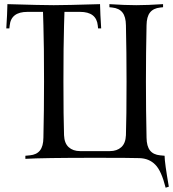

<svg xmlns="http://www.w3.org/2000/svg" viewBox="-20 -752 819 909"><path d="M429.7 -4.9Q181.6 -4.9 100.1 0V-14.6L121.1 -16.6Q153.3 -19.5 169.2 -39.6Q185.1 -59.6 185.5 -100.1Q188.5 -227.1 188.5 -366.2Q188.5 -537.1 185.5 -632.3Q184.6 -678.7 183.6 -695.8H109.9Q32.2 -695.8 25.9 -631.3L24.4 -617.7H9.8Q14.2 -685.1 15.1 -732.4Q177.7 -727.5 234.4 -727.5Q291 -727.5 453.6 -732.4Q454.6 -685.1 459 -617.7H444.3L442.9 -631.3Q436.5 -695.8 358.9 -695.8H285.2Q284.2 -678.7 283.2 -632.3Q280.3 -537.1 280.3 -366.2Q280.3 -195.3 283.2 -111.8Q284.7 -73.7 305.2 -55.2Q325.7 -36.6 359.4 -36.6H500Q533.7 -36.6 554.2 -55.2Q574.7 -73.7 576.2 -111.8Q579.1 -195.3 579.1 -366.2Q579.1 -505.4 576.2 -632.3Q575.7 -672.9 559.8 -692.9Q543.9 -712.9 511.7 -716.3L498 -717.8V-732.4Q572.8 -727.5 625 -727.5Q677.2 -727.5 752 -732.4V-717.8L738.3 -716.3Q706.1 -712.9 690.2 -692.9Q674.3 -672.9 673.8 -632.3Q670.9 -505.4 670.9 -366.2Q670.9 -227.1 673.8 -100.1Q674.3 -59.6 690.2 -39.6Q706.1 -19.5 738.3 -16.6L759.3 -14.6V-13.7Q759.3 17.1 779.3 131.8L764.2 136.7Q744.1 56.6 715.3 27.8Q686.5 -2 640.1 -3.4Q598.1 -4.9 429.7 -4.9Z"/></svg>

Font: Flanker
Style: Regular
Weight: 400
Designer: Flanker
Foundry: Flanker
Version: Version 2.027